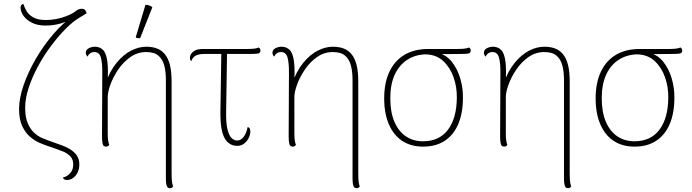

<svg xmlns="http://www.w3.org/2000/svg" viewBox="-20 -757 3631 1007"><path d="M332 187Q313 187 310 174Q317 173 330 166Q343 159 353.5 144Q364 129 364 105Q364 78 348 62Q332 46 309.5 37Q287 28 266 21L217 4Q208 1 186 -8.5Q164 -18 139.5 -38Q115 -58 97.5 -93.5Q80 -129 80 -186Q80 -241 103.5 -309.5Q127 -378 167.5 -448Q208 -518 260.5 -579Q313 -640 372 -679L365 -659Q339 -646 300.5 -634.5Q262 -623 218 -623Q178 -623 149 -637Q120 -651 104 -673Q88 -695 88 -718Q88 -724 91 -729Q94 -734 102 -737Q108 -719 119 -699.5Q130 -680 154 -666Q178 -652 221 -652Q246 -652 273.5 -657Q301 -662 327 -672Q362 -686 377 -698.5Q392 -711 408 -711Q422 -711 427.5 -703Q433 -695 434 -687L396 -664Q362 -644 323.5 -605Q285 -566 247.5 -516Q210 -466 179.5 -409.5Q149 -353 130.5 -297Q112 -241 112 -191Q112 -141 126 -109.5Q140 -78 160 -60Q180 -42 199 -34Q218 -26 229 -22L273 -6Q284 -2 304 5Q324 12 345.5 24.5Q367 37 381.5 56.5Q396 76 396 105Q396 130 386.5 148.5Q377 167 362.5 177Q348 187 332 187Z M872 230Q862 230 857.5 223.5Q853 217 851.5 205Q850 193 850 176V-338Q850 -381 841.5 -413.5Q833 -446 811 -465Q789 -484 747 -484Q701 -484 663.5 -457.5Q626 -431 599.5 -391.5Q573 -352 559 -313Q545 -274 545 -249V-56Q545 -31 547.5 -17.5Q550 -4 553 3Q550 7 546 9.5Q542 12 536 12Q522 12 518.5 -2Q515 -16 515 -41L516 -260Q516 -326 516.5 -376.5Q517 -427 509 -455.5Q501 -484 475 -484Q461 -484 452 -477Q443 -470 439 -460Q435 -464 432.5 -469Q430 -474 430 -480Q430 -496 445.5 -504Q461 -512 477 -512Q503 -512 520 -495.5Q537 -479 543 -434.5Q549 -390 543 -307L531 -313Q555 -383 591 -427Q627 -471 667.5 -491.5Q708 -512 747 -512Q778 -512 802.5 -503Q827 -494 844.5 -473Q862 -452 871 -417Q880 -382 880 -330V149Q880 163 880.5 177Q881 191 883 202.5Q885 214 888 221Q887 223 882.5 226.5Q878 230 872 230ZM715 -557Q711 -556 702.5 -557Q694 -558 692 -562L743 -732Q754 -731 762.5 -728.5Q771 -726 779 -719Z M1224 8Q1181 8 1158 -32.5Q1135 -73 1136 -171L1141 -493H1171L1166 -171Q1165 -112 1173 -79Q1181 -46 1194.5 -33Q1208 -20 1224 -20Q1243 -20 1257.5 -38.5Q1272 -57 1279 -91Q1288 -88 1290.5 -81.5Q1293 -75 1293 -67Q1293 -51 1284.5 -33.5Q1276 -16 1260.5 -4Q1245 8 1224 8ZM983 -436Q976 -443 976 -456Q976 -462 981.5 -472.5Q987 -483 1001.5 -491.5Q1016 -500 1042 -500H1271Q1292 -500 1309.5 -501.5Q1327 -503 1337 -508Q1339 -507 1342.5 -503Q1346 -499 1346 -492Q1346 -478 1332 -476Q1318 -474 1292 -474Q1231 -474 1171 -474Q1111 -474 1050 -474Q1025 -474 1008 -466Q991 -458 983 -436Z M1851 230Q1841 230 1836.5 223.5Q1832 217 1830.5 205Q1829 193 1829 176V-338Q1829 -381 1820.5 -413.5Q1812 -446 1790 -465Q1768 -484 1726 -484Q1680 -484 1642.5 -457.5Q1605 -431 1578.5 -391.5Q1552 -352 1538 -313Q1524 -274 1524 -249V-56Q1524 -31 1526.5 -17.5Q1529 -4 1532 3Q1529 7 1525 9.5Q1521 12 1515 12Q1501 12 1497.5 -2Q1494 -16 1494 -41L1495 -260Q1495 -326 1495.5 -376.5Q1496 -427 1488 -455.5Q1480 -484 1454 -484Q1440 -484 1431 -477Q1422 -470 1418 -460Q1414 -464 1411.5 -469Q1409 -474 1409 -480Q1409 -496 1424.5 -504Q1440 -512 1456 -512Q1482 -512 1499 -495.5Q1516 -479 1522 -434.5Q1528 -390 1522 -307L1510 -313Q1534 -383 1570 -427Q1606 -471 1646.5 -491.5Q1687 -512 1726 -512Q1757 -512 1781.5 -503Q1806 -494 1823.5 -473Q1841 -452 1850 -417Q1859 -382 1859 -330V149Q1859 163 1859.5 177Q1860 191 1862 202.5Q1864 214 1867 221Q1866 223 1861.5 226.5Q1857 230 1851 230Z M2199 12Q2136 12 2090.5 -17.5Q2045 -47 2020 -104Q1995 -161 1995 -241Q1995 -323 2022.5 -381Q2050 -439 2101.5 -469.5Q2153 -500 2225 -500H2374Q2395 -500 2412.5 -501.5Q2430 -503 2440 -508Q2442 -507 2445.5 -503Q2449 -499 2449 -492Q2449 -478 2435 -476Q2421 -474 2395 -474L2278 -473L2218 -472Q2162 -472 2118.5 -445Q2075 -418 2051 -367Q2027 -316 2027 -242Q2027 -168 2049 -117.5Q2071 -67 2109.5 -41.5Q2148 -16 2198 -16Q2284 -16 2329.5 -76.5Q2375 -137 2376 -244Q2377 -300 2359 -351.5Q2341 -403 2304.5 -437Q2268 -471 2211 -472L2269 -481Q2317 -473 2348 -435Q2379 -397 2394 -345.5Q2409 -294 2408 -244Q2408 -164 2383.5 -106.5Q2359 -49 2312.5 -18.5Q2266 12 2199 12Z M2960 230Q2950 230 2945.5 223.5Q2941 217 2939.5 205Q2938 193 2938 176V-338Q2938 -381 2929.5 -413.5Q2921 -446 2899 -465Q2877 -484 2835 -484Q2789 -484 2751.5 -457.5Q2714 -431 2687.5 -391.5Q2661 -352 2647 -313Q2633 -274 2633 -249V-56Q2633 -31 2635.5 -17.5Q2638 -4 2641 3Q2638 7 2634 9.5Q2630 12 2624 12Q2610 12 2606.5 -2Q2603 -16 2603 -41L2604 -260Q2604 -326 2604.5 -376.5Q2605 -427 2597 -455.5Q2589 -484 2563 -484Q2549 -484 2540 -477Q2531 -470 2527 -460Q2523 -464 2520.5 -469Q2518 -474 2518 -480Q2518 -496 2533.5 -504Q2549 -512 2565 -512Q2591 -512 2608 -495.5Q2625 -479 2631 -434.5Q2637 -390 2631 -307L2619 -313Q2643 -383 2679 -427Q2715 -471 2755.5 -491.5Q2796 -512 2835 -512Q2866 -512 2890.5 -503Q2915 -494 2932.5 -473Q2950 -452 2959 -417Q2968 -382 2968 -330V149Q2968 163 2968.5 177Q2969 191 2971 202.5Q2973 214 2976 221Q2975 223 2970.5 226.5Q2966 230 2960 230Z M3308 12Q3245 12 3199.5 -17.5Q3154 -47 3129 -104Q3104 -161 3104 -241Q3104 -323 3131.5 -381Q3159 -439 3210.5 -469.5Q3262 -500 3334 -500H3483Q3504 -500 3521.5 -501.5Q3539 -503 3549 -508Q3551 -507 3554.5 -503Q3558 -499 3558 -492Q3558 -478 3544 -476Q3530 -474 3504 -474L3387 -473L3327 -472Q3271 -472 3227.5 -445Q3184 -418 3160 -367Q3136 -316 3136 -242Q3136 -168 3158 -117.5Q3180 -67 3218.5 -41.5Q3257 -16 3307 -16Q3393 -16 3438.5 -76.5Q3484 -137 3485 -244Q3486 -300 3468 -351.5Q3450 -403 3413.5 -437Q3377 -471 3320 -472L3378 -481Q3426 -473 3457 -435Q3488 -397 3503 -345.5Q3518 -294 3517 -244Q3517 -164 3492.5 -106.5Q3468 -49 3421.5 -18.5Q3375 12 3308 12Z"/></svg>

Font: Arima Thin
Style: Regular
Weight: 100
Designer: Joana Correia and Natanael Gama
Foundry: NDISCOVER
Version: Version 1.101;gftools[0.9.23]